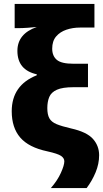

<svg xmlns="http://www.w3.org/2000/svg" viewBox="-20 -780 527 982"><path d="M40 -211Q40 -344 168 -395V-400Q69 -422 69 -520Q69 -607 168 -642Q149 -640 122 -638Q95 -636 71 -636H55V-760H463V-639H389Q352 -639 319.5 -628Q287 -617 267 -593.5Q247 -570 247 -531Q247 -494 270.5 -474Q294 -454 355 -454H430V-334H356Q300 -334 271 -321Q242 -308 232 -284Q222 -260 222 -227Q222 -194 232.5 -175Q243 -156 269.5 -145Q296 -134 344 -123Q424 -105 455.5 -69.5Q487 -34 487 14Q487 58 469 101.5Q451 145 423 182H240Q274 143 291.5 104Q309 65 309 45Q309 29 292.5 17.5Q276 6 222 -6Q127 -26 83.5 -76.5Q40 -127 40 -211Z"/></svg>

Font: Noto Sans Disp ExtBd
Style: Regular
Weight: 800
Designer: Monotype Design Team
Foundry: Monotype Imaging Inc.
Version: Version 2.000;GOOG;noto-source:20170915:90ef993387c0; ttfaut